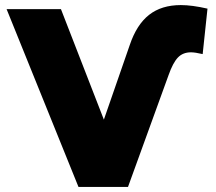

<svg xmlns="http://www.w3.org/2000/svg" viewBox="-20 -736 851 756"><path d="M6 -700H220L389 -265L491 -559Q518 -639 567 -677.5Q616 -716 692 -716Q736 -716 797 -702L778 -523Q748 -530 732 -530Q700 -530 680.5 -509.5Q661 -489 644 -441L484 0H289Z"/></svg>

Font: Montserrat Alternates ExtraBold
Style: Regular
Weight: 800
Designer: Julieta Ulanovsky
Foundry: Julieta Ulanovsky
Version: Version 7.200